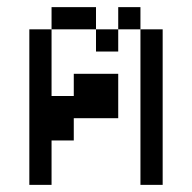

<svg xmlns="http://www.w3.org/2000/svg" viewBox="-20 -520 540 540"><path d="M62.5 -437.5V0H125Q125 0 125 -125H187.5V-187.5H312.5Q312.5 -187.5 312.5 -312.5H187.5V-250H125V-437.5ZM375 -437.5V0H437.5V-437.5ZM125 -437.5H250V-375H312.5V-437.5H250V-500H125ZM312.5 -437.5H375V-500H312.5Z"/></svg>

Font: UnifontExMono
Style: Regular
Weight: 500
Version: Version 15.0.06